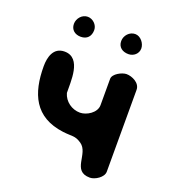

<svg xmlns="http://www.w3.org/2000/svg" viewBox="-131 -813 815 912"><g transform="rotate(20 276.5 -356.5)"><path d="M40 -422C40 -284 84 -179 233 -160C281 -154 293 -163 327 -140C382 -103 334 1 427 1C452 1 493 -24 493 -53V-467C493 -502 451 -521 423 -521C401 -521 357 -499 357 -473V-340C357 -301 310 -273 277 -273C236 -273 198 -300 187 -340C185 -393 199 -521 110 -521C54 -521 40 -468 40 -422ZM106 -660C106 -630 128 -613 157 -613C189 -613 207 -633 207 -665C207 -691 183 -714 157 -714C128 -714 106 -687 106 -660ZM345 -660C345 -629 368 -613 398 -613C424 -613 447 -632 447 -659C447 -684 425 -714 397 -714C368 -714 345 -688 345 -660Z"/></g></svg>

Font: Asimov Print
Style: Regular
Weight: 500
Designer: Google
Version: Version 2.000980: 2014